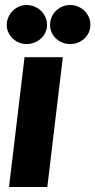

<svg xmlns="http://www.w3.org/2000/svg" viewBox="-20 -747 381 767"><path d="M231 -518.5 169 0H16L78 -518.5ZM168 -647.5Q168 -631.5 161.5 -617.5Q155 -603.5 143.8 -593.2Q132.5 -583 117.8 -577Q103 -571 86 -571Q70 -571 55.8 -577Q41.5 -583 30.8 -593.2Q20 -603.5 13.5 -617.5Q7 -631.5 7 -647.5Q7 -664 13.5 -678.5Q20 -693 30.8 -703.8Q41.5 -714.5 55.8 -720.8Q70 -727 86 -727Q103 -727 117.8 -720.8Q132.5 -714.5 143.8 -703.8Q155 -693 161.5 -678.5Q168 -664 168 -647.5ZM341 -647.5Q341 -631.5 334.8 -617.5Q328.5 -603.5 317.5 -593.2Q306.5 -583 291.8 -577Q277 -571 260 -571Q243.5 -571 229 -577Q214.5 -583 203.5 -593.2Q192.5 -603.5 186.2 -617.5Q180 -631.5 180 -647.5Q180 -664 186.2 -678.5Q192.5 -693 203.5 -703.8Q214.5 -714.5 229 -720.8Q243.5 -727 260 -727Q277 -727 291.8 -720.8Q306.5 -714.5 317.5 -703.8Q328.5 -693 334.8 -678.5Q341 -664 341 -647.5Z"/></svg>

Font: Lato ExtraBold
Style: Italic
Weight: 800
Italic angle: -7°
Designer: Lukasz Dziedzic with Adam Twardoch and Botio Nikoltchev
Foundry: tyPoland Lukasz Dziedzic
Version: Version 2.015; 2015-08-06; http://www.latofonts.com/